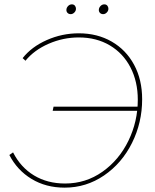

<svg xmlns="http://www.w3.org/2000/svg" viewBox="-20 -853 711 882"><path d="M625 -363 621 -344H222L226 -363ZM633 -397Q633 -290 586.5 -196.5Q540 -103 458 -47Q376 9 277 9Q191 9 125 -31Q59 -71 23 -141L40 -153Q75 -84 136.5 -47Q198 -10 279 -10Q374 -10 450.5 -64Q527 -118 570 -206.5Q613 -295 613 -395Q613 -478 579.5 -543Q546 -608 484.5 -644.5Q423 -681 342 -681Q270 -681 203.5 -652Q137 -623 97 -574L84 -586Q125 -638 195 -669Q265 -700 342 -700Q427 -700 493 -662Q559 -624 596 -555.5Q633 -487 633 -397ZM285 -807Q285 -817 292.5 -825Q300 -833 310 -833Q319 -833 324 -827Q329 -821 329 -813Q329 -803 321.5 -795.5Q314 -788 305 -788Q296 -788 290.5 -793.5Q285 -799 285 -807ZM434 -807Q434 -817 441.5 -825Q449 -833 459 -833Q468 -833 473 -827Q478 -821 478 -813Q478 -803 470.5 -795.5Q463 -788 454 -788Q445 -788 439.5 -793.5Q434 -799 434 -807Z"/></svg>

Font: Fixel Italic Variable Display Thin
Style: Italic
Weight: 100
Italic angle: -10°
Designer: AlfaBravo + MacPaw
Foundry: Kyrylo Tkachov, Marchela Mozhyna, Serhii Makarenko, Maria Weinstein, Zakhar Kryvoshyya
Version: Version 1.210;Glyphs 3.2 (3217)